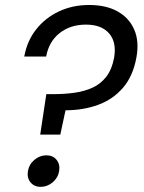

<svg xmlns="http://www.w3.org/2000/svg" viewBox="-20 -726 564 752"><path d="M329.4 -706.5Q394.9 -706.5 440.2 -681.5Q485.4 -656.5 505.7 -610.2Q525.9 -563.9 514.2 -500.4Q500.9 -427.7 461.6 -382.1Q422.2 -336.5 364.3 -315.4Q306.3 -294.2 236.6 -294L216.2 -198.8H137.5L161.4 -357.3H190.3Q232.8 -357.3 272.1 -362.8Q311.4 -368.3 343.4 -383.1Q375.3 -397.9 397 -426.5Q418.7 -455 427 -500.4Q437.2 -560.7 407.4 -595.1Q377.6 -629.6 316.6 -629.6Q255.7 -629.6 213.7 -596.5Q171.7 -563.5 160.7 -504.6H75Q86 -565.6 121.4 -610.6Q156.8 -655.7 210.4 -681.1Q264.1 -706.5 329.4 -706.5ZM139.9 5.8Q113.8 5.8 99.4 -11.9Q85.1 -29.6 89.4 -56Q93.7 -82.3 114.8 -100Q135.8 -117.7 161.9 -117.7Q187.3 -117.7 201.6 -100Q215.9 -82.3 211.6 -56Q207.4 -29.6 186.3 -11.9Q165.2 5.8 139.9 5.8Z"/></svg>

Font: Poppins Variable
Style: Italic
Weight: 100
Italic angle: -10°
Designer: Jonny Pinhorn
Foundry: Indian Type Foundry
Version: Version 6.000